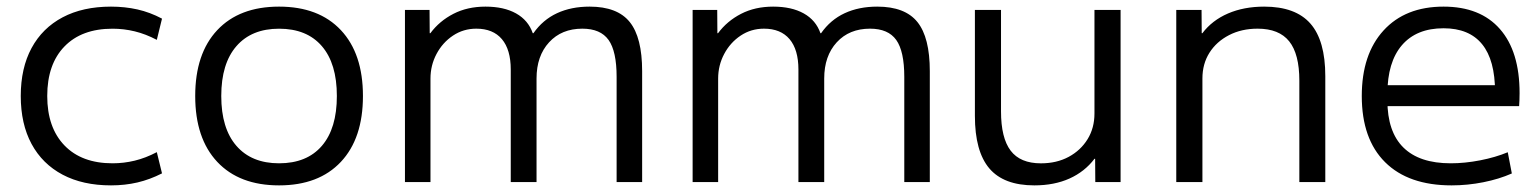

<svg xmlns="http://www.w3.org/2000/svg" viewBox="-20 -550 4651 580"><path d="M315.3 10Q230.3 10 169.2 -22.3Q108 -54.7 75.3 -115.2Q42.7 -175.7 42.7 -260Q42.7 -344.3 75.3 -404.8Q108 -465.3 169.2 -497.7Q230.3 -530 315.3 -530Q357.3 -530 395.2 -521.5Q433 -513 469.4 -493.7L453.7 -429.6Q420 -447.3 387 -455.3Q354 -463.3 320 -463.3Q226.7 -463.3 174.7 -409.6Q122.7 -356 122.7 -260Q122.7 -164.7 174.7 -110.7Q226.7 -56.7 320 -56.7Q354 -56.7 387 -64.7Q420 -72.7 453.7 -90.4L469.4 -26.3Q433 -7.7 395.2 1.2Q357.3 10 315.3 10Z M823 10Q703 10 636.3 -61Q569.7 -132 569.7 -260Q569.7 -388 636.3 -459Q703 -530 823 -530Q943 -530 1009.7 -459Q1076.4 -388 1076.4 -260Q1076.4 -132 1009.7 -61Q943 10 823 10ZM823 -56.7Q907 -56.7 952.3 -109.4Q997.6 -162 997.6 -260Q997.6 -358 952.3 -410.6Q907 -463.3 823 -463.3Q740 -463.3 694.2 -410.6Q648.4 -358 648.4 -260Q648.4 -162 694.2 -109.4Q740 -56.7 823 -56.7Z M1203.3 0V-520H1277.6L1278.1 -449.7H1280.1Q1307.3 -486.4 1349.6 -508.2Q1391.9 -530 1446.6 -530Q1502.1 -530 1538.9 -509.5Q1575.8 -488.9 1589.4 -449.7H1591.4Q1619.7 -490.2 1662.6 -510.1Q1705.4 -530 1761.1 -530Q1845 -530 1882.4 -483.4Q1919.8 -436.8 1919.8 -335.1V0H1842.7V-317.8Q1842.7 -395.1 1818.4 -429.3Q1794 -463.4 1739.2 -463.4Q1676.5 -463.4 1638.7 -422.2Q1600.8 -380.9 1600.8 -312.8V0H1522.9V-339.9Q1522.9 -400.1 1496.1 -431.8Q1469.3 -463.4 1418.8 -463.4Q1379.8 -463.4 1348.3 -442.4Q1316.8 -421.3 1298.6 -386.9Q1280.4 -352.5 1280.4 -312.8V0Z M2072.3 0V-520H2146.6L2147.1 -449.7H2149.1Q2176.3 -486.4 2218.6 -508.2Q2260.9 -530 2315.6 -530Q2371.1 -530 2407.9 -509.5Q2444.8 -488.9 2458.4 -449.7H2460.4Q2488.7 -490.2 2531.6 -510.1Q2574.4 -530 2630.1 -530Q2714 -530 2751.4 -483.4Q2788.8 -436.8 2788.8 -335.1V0H2711.7V-317.8Q2711.7 -395.1 2687.4 -429.3Q2663 -463.4 2608.2 -463.4Q2545.5 -463.4 2507.7 -422.2Q2469.8 -380.9 2469.8 -312.8V0H2391.9V-339.9Q2391.9 -400.1 2365.1 -431.8Q2338.3 -463.4 2287.8 -463.4Q2248.8 -463.4 2217.3 -442.4Q2185.8 -421.3 2167.6 -386.9Q2149.4 -352.5 2149.4 -312.8V0Z M3104.6 10Q3012.2 10 2968.6 -41.3Q2925 -92.7 2925 -200V-520H3003.9V-213.6Q3003.9 -133.2 3033 -94.9Q3062 -56.6 3124.5 -56.6Q3172 -56.6 3208.4 -76.2Q3244.7 -95.8 3265.5 -129.7Q3286.2 -163.5 3286.2 -207.2V-520H3365.1V0H3288.7L3288.2 -70.3H3286.2Q3256.9 -31.5 3210.8 -10.7Q3164.8 10 3104.6 10Z M3533.3 0V-520H3609.7L3610.2 -449.7H3612.2Q3641.5 -488.5 3689.6 -509.3Q3737.7 -530 3798.9 -530Q3893.5 -530 3938.5 -478.8Q3983.5 -427.6 3983.5 -320V0H3905.1V-306.4Q3905.1 -386.8 3874.5 -425.1Q3843.9 -463.4 3779 -463.4Q3730.4 -463.4 3692.6 -443.8Q3654.7 -424.2 3633.5 -390.6Q3612.3 -357 3612.3 -312.8V0Z M4365 10Q4234.7 10 4164.2 -60Q4093.7 -130 4093.7 -260Q4093.7 -386 4159.5 -458Q4225.3 -530 4340.7 -530Q4451.7 -530 4511 -462.3Q4570.4 -394.7 4570.4 -268.7Q4570.4 -258.7 4570 -247.6Q4569.7 -236.6 4569 -229.3H4137V-292.7H4511L4496.3 -272Q4496.3 -368.6 4457.1 -416.6Q4418 -464.6 4340.7 -464.6Q4259 -464.6 4215 -413.5Q4171.1 -362.3 4171.1 -266.7V-246.7Q4171.1 -152 4219.4 -104.4Q4267.7 -56.7 4362.3 -56.7Q4405.3 -56.7 4451.5 -65.7Q4497.7 -74.7 4534.7 -90.1L4547 -26Q4508.7 -9 4461 0.5Q4413.3 10 4365 10Z"/></svg>

Font: M PLUS 1 Thin
Style: Regular
Weight: 100
Designer: Coji Morishita
Foundry: UNDERFOREST DESIGN
Version: Version 1.001